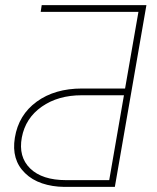

<svg xmlns="http://www.w3.org/2000/svg" viewBox="-20 -731 613 751"><path d="M231 0Q184.1 -0.5 144.5 -13.9Q105 -27.3 78.1 -53.7Q23.9 -106 38.1 -192.4Q52.7 -281.7 123.5 -333.3Q194.3 -384.8 300.8 -384.8H469.2L521.5 -684.6H139.2L143.1 -710.9H552.7L429.2 0ZM464.8 -358.4H299.8Q207 -358.4 143.3 -313.7Q79.6 -269 65.4 -193.4Q51.3 -117.7 98.1 -72Q145 -26.4 238.8 -26.4H407.2Z"/></svg>

Font: Roboto Thin
Style: Italic
Weight: 250
Italic angle: -12°
Designer: Google
Version: Version 2.134; 2016